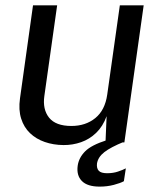

<svg xmlns="http://www.w3.org/2000/svg" viewBox="-20 -537 602 724"><path d="M219.4 10Q181.3 9.7 148.8 -1.6Q116.3 -12.8 93.3 -34.8Q70.2 -56.8 59.8 -89.7Q49.3 -122.5 55.4 -166.1L104.5 -517H195.5L147.3 -175.4Q140 -125 164.9 -93.5Q189.9 -62 249.2 -62Q303 -62 339.6 -91.9Q376.1 -121.7 384.4 -180.7L431.9 -517H521.8L449 0H377.8L382 -98.8Q367.8 -60.1 342.6 -36Q317.5 -11.9 285.7 -0.8Q253.9 10.3 219.4 10ZM356 166.7Q309.5 166.7 288.7 145.5Q267.8 124.2 273 87.6Q277.3 57.7 300.8 33.9Q324.2 10.1 382.9 -8.6L448.3 -2.7Q397 18.2 373.3 36.8Q349.6 55.3 345.7 79.7Q343.8 97.6 352.4 106.9Q361.1 116.2 383.8 116.2Q406.7 116.2 425.1 109.9Q443.5 103.7 454.5 97.8L447.1 146.3Q434.2 153.5 409.2 160.1Q384.1 166.7 356 166.7Z"/></svg>

Font: Public Sans Thin
Style: Italic
Weight: 100
Italic angle: -8°
Designer: The Public Sans project authors (U.S. Web Design System). Libre Franklin designed by Pablo Impallari and Rodrigo Fuenzal
Version: Version 2.000